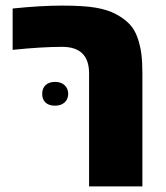

<svg xmlns="http://www.w3.org/2000/svg" viewBox="-20 -662 590 682"><path d="M24.9 -631.8Q124.5 -642.1 200.4 -642.1Q276.4 -642.1 319.6 -634.8Q362.8 -627.4 391.8 -611.8Q420.9 -596.2 439.7 -576.7Q458.5 -557.1 468.5 -528.1Q478.5 -499 482.2 -470Q485.8 -440.9 485.8 -401.4V0H296.4V-401.4Q296.4 -495.6 200.7 -495.6Q128.4 -495.6 24.9 -484.9ZM129.9 -328.6Q129.9 -348.6 142.1 -359.9Q154.3 -371.1 175.5 -371.1Q196.8 -371.1 209.5 -359.4Q222.2 -347.7 222.2 -328.6Q222.2 -309.6 209.5 -298.1Q196.8 -286.6 175.3 -286.6Q153.8 -286.6 141.8 -297.6Q129.9 -308.6 129.9 -328.6Z"/></svg>

Font: Open Sans Hebrew Extra Bold
Style: Regular
Weight: 800
Foundry: Ascender Corporation, Yanek Iontef
Version: Version 2.001;PS 002.001;hotconv 1.0.70;makeotf.lib2.5.58329